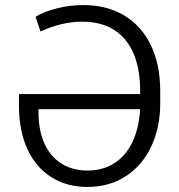

<svg xmlns="http://www.w3.org/2000/svg" viewBox="-20 -737 715 767"><path d="M55.7 -315.4V-361.3H540V-373Q540 -460.4 513.7 -522.7Q487.3 -585 435.5 -617.7Q383.8 -650.4 308.6 -650.4Q227.1 -650.4 141.6 -611.3L122.1 -669.9Q157.7 -691.4 209 -704.1Q260.3 -716.8 312.5 -716.8Q406.7 -716.8 476.1 -675.3Q545.4 -633.8 582.8 -556.2Q620.1 -478.5 620.1 -373V-325.2Q620.1 -228 584.2 -151.9Q548.3 -75.7 482.4 -33Q416.5 9.8 329.1 9.8Q247.1 9.8 185.3 -29.1Q123.5 -67.9 89.6 -141.1Q55.7 -214.4 55.7 -315.4ZM329.1 -55.7Q391.6 -55.7 437.7 -85.7Q483.9 -115.7 509.8 -171.1Q535.6 -226.6 539.6 -300.8H133.8V-289.1Q133.8 -215.8 157.7 -163.3Q181.6 -110.8 225.8 -83.3Q270 -55.7 329.1 -55.7Z"/></svg>

Font: Pretendard Light
Style: Regular
Weight: 300
Designer: Base glyphs from Inter by Rasmus Andersson; Hangeul glyphs from Noto Sans CJK(Source Han Sans) by Jang Soo-young and Kan
Foundry: Kil Hyung-jin
Version: Version 1.309